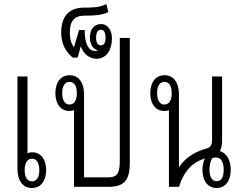

<svg xmlns="http://www.w3.org/2000/svg" viewBox="-20 -931 1198 957"><path d="M117 -550H67V-90C67 -30 94 6 139 6C183 6 210 -29 210 -84C210 -138 182 -172 141 -172C131 -172 124 -170 117 -167ZM140 -140C163 -140 176 -118 176 -83C176 -48 163 -27 139 -27C116 -27 103 -48 103 -83C103 -119 116 -140 140 -140Z M627 -742H577V-128C577 -61 560 -47 517 -47H399V-460C399 -520 372 -556 327 -556C283 -556 256 -521 256 -466C256 -412 284 -378 325 -378C334 -378 342 -379 349 -382V0H523C606 0 627 -41 627 -122ZM326 -410C303 -410 290 -432 290 -467C290 -502 303 -523 327 -523C350 -523 363 -502 363 -467C363 -431 350 -410 326 -410Z M461 -638C515 -639 538 -688 538 -739C538 -778 519 -811 483 -811C450 -811 428 -786 428 -743C428 -708 446 -685 469 -679C465 -678 460 -676 454 -677C423 -677 402 -710 402 -781H374L349 -696C336 -710 328 -737 328 -768C328 -827 351 -853 401 -853C455 -853 487 -855 520 -871L510 -911C477 -894 446 -893 399 -893C329 -893 285 -855 285 -768C285 -709 311 -670 342 -644H367L383 -701C394 -665 423 -639 461 -638ZM483 -705C466 -705 459 -720 459 -743C459 -767 466 -783 483 -783C499 -783 506 -767 506 -743C506 -720 499 -705 483 -705Z M1060 6C1102 6 1130 -28 1130 -85C1130 -130 1111 -168 1076 -178C1083 -191 1087 -209 1087 -226V-550H1037V-240C1037 -213 1034 -198 1010 -191C964 -178 908 -153 873 -98H872V-460C872 -520 845 -556 800 -556C756 -556 729 -521 729 -466C729 -412 757 -378 798 -378C807 -378 815 -379 822 -382V0H872C898 -82 943 -124 1001 -141C993 -125 989 -104 989 -85C989 -28 1017 6 1060 6ZM799 -410C776 -410 763 -432 763 -467C763 -502 776 -523 800 -523C823 -523 836 -502 836 -467C836 -431 823 -410 799 -410ZM1060 -28C1036 -28 1024 -50 1024 -86C1024 -107 1029 -128 1038 -143C1043 -145 1050 -146 1057 -146C1084 -146 1095 -119 1095 -85C1095 -49 1084 -28 1060 -28Z"/></svg>

Font: Noto Sans Thai Looped ExtraCondensed Light
Style: Regular
Weight: 300
Width: 2
Designer: Sasikarn Vongin, Ben Mitchell
Foundry: The Fontpad Ltd
Version: Version 1.001